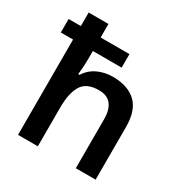

<svg xmlns="http://www.w3.org/2000/svg" viewBox="-174 -896 989 1033"><g transform="rotate(30 320.0 -380.0)"><path d="M204 -760V-676H383V-592H204V-550Q204 -519 202 -489.5Q200 -460 198 -445H206Q232 -486 274.5 -506Q317 -526 368 -526Q460 -526 511.5 -478.5Q563 -431 563 -327V0H440V-303Q440 -426 339 -426Q262 -426 233 -378Q204 -330 204 -240V0H81V-592H5V-676H81V-760Z"/></g></svg>

Font: Noto Sans New Tai Lue SemiBold
Style: Regular
Weight: 600
Version: Version 2.003